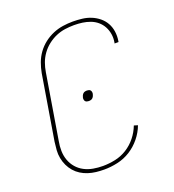

<svg xmlns="http://www.w3.org/2000/svg" viewBox="-136 -849 872 962"><g transform="rotate(-20 300.0 -367.5)"><path d="M256 8Q234 8 212.5 5.5Q191 3 171 -3.5Q151 -10 133.5 -21Q116 -32 102.5 -47.5Q89 -63 80 -82Q71 -101 67 -122Q63 -143 64.5 -164.5Q66 -186 69 -208L126 -553Q131 -580 140.5 -606Q150 -632 166.5 -655Q183 -678 205.5 -695.5Q228 -713 254 -724Q280 -735 307 -739Q334 -743 360 -743Q385 -743 410 -740Q435 -737 457 -728Q479 -719 497.5 -704Q516 -689 527.5 -668.5Q539 -648 542.5 -623.5Q546 -599 542 -574Q542 -573 541.5 -571Q541 -569 541 -568H520Q520 -569 520.5 -570.5Q521 -572 521 -573Q525 -596 521.5 -617.5Q518 -639 508 -657.5Q498 -676 482 -689.5Q466 -703 446 -710.5Q426 -718 404.5 -721Q383 -724 360 -724Q336 -724 311.5 -720.5Q287 -717 263.5 -707Q240 -697 219 -680.5Q198 -664 183 -643Q168 -622 159.5 -598.5Q151 -575 147 -550L90 -205Q85 -179 85.5 -153Q86 -127 94.5 -103.5Q103 -80 119 -61.5Q135 -43 157 -31.5Q179 -20 204.5 -15.5Q230 -11 256 -11Q288 -11 321.5 -18Q355 -25 384.5 -43.5Q414 -62 436 -89.5Q458 -117 470 -149L490 -143Q477 -108 452.5 -78Q428 -48 396 -28Q364 -8 327.5 0Q291 8 256 8ZM300 -341Q295 -341 290 -342.5Q285 -344 282 -347.5Q279 -351 278 -356.5Q277 -362 278 -367Q279 -372 281.5 -377.5Q284 -383 288 -387Q292 -391 297.5 -392.5Q303 -394 309 -394Q309 -394 309 -394Q309 -394 309 -394Q314 -394 319 -392.5Q324 -391 327 -387.5Q330 -384 331 -378.5Q332 -373 331 -368Q330 -363 327.5 -357.5Q325 -352 321 -348Q317 -344 311.5 -342.5Q306 -341 300 -341Q300 -341 300 -341Q300 -341 300 -341Z"/></g></svg>

Font: Iosevka Curly Thin Extended
Style: Italic
Weight: 100
Width: 7
Italic angle: -9°
Monospace: yes
Designer: Belleve Invis
Foundry: Belleve Invis
Version: Version 11.1.0; ttfautohint (v1.8.3)